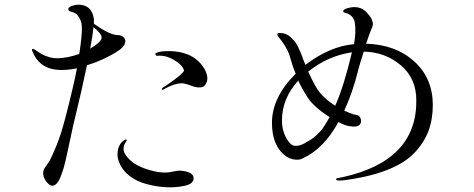

<svg xmlns="http://www.w3.org/2000/svg" viewBox="-20 -806 2040 826"><path d="M753 -72Q813 -68 813 -39Q813 -14 771 -6Q698 9 611 -14Q569 -25 539.5 -47.5Q510 -70 497 -98Q484 -124 485.5 -146Q487 -168 494.5 -181.5Q502 -195 513 -202Q518 -205 521 -206Q524 -207 525 -204.5Q526 -202 519 -191Q512 -180 511.5 -166Q511 -152 522.5 -136.5Q534 -121 551.5 -107.5Q569 -94 597.5 -83Q626 -72 660 -66Q692 -61 717 -66.5Q742 -72 753 -72ZM488 -587Q428 -548 354 -525Q329 -405 305 -309Q294 -264 282 -206.5Q270 -149 262 -114.5Q254 -80 245 -57Q228 -7 205 -7Q191 -7 176 -29.5Q161 -52 168 -75Q169 -79 179.5 -93.5Q190 -108 193 -113Q224 -176 242 -232Q260 -288 295 -436Q301 -460 311 -512Q261 -502 223 -506Q147 -514 119 -586Q116 -592 118.5 -594.5Q121 -597 129 -593Q149 -579 162 -572Q175 -565 192.5 -560Q210 -555 230 -555.5Q250 -556 276 -561Q305 -568 321 -574Q334 -656 332 -694Q331 -718 314 -740Q305 -751 291 -754Q285 -756 281.5 -757Q278 -758 275.5 -761Q273 -764 274 -769Q276 -776 290.5 -781Q305 -786 317 -786Q375 -786 384 -724V-704Q452 -655 487 -655Q500 -655 509 -648Q518 -641 519 -632Q521 -609 488 -587ZM382 -689Q379 -654 368 -597Q409 -621 416 -638Q424 -656 382 -689ZM860 -509Q882 -468 864 -443Q858 -431 841 -430Q824 -429 805 -436.5Q786 -444 770 -447Q738 -452 681 -420Q678 -418 676.5 -422Q675 -426 682 -430Q693 -436 724.5 -459Q756 -482 761 -489Q763 -491 765.5 -493.5Q768 -496 768.5 -497Q769 -498 770.5 -499.5Q772 -501 771.5 -501.5Q771 -502 771 -504Q766 -524 738 -542Q696 -570 658 -566Q651 -565 649 -571Q647 -577 656 -580Q674 -587 714 -586Q754 -585 787 -572Q834 -553 860 -509Z M1555 -618Q1682 -614 1761.5 -542.5Q1841 -471 1842 -356Q1842 -293 1823.5 -243Q1805 -193 1763 -148.5Q1721 -104 1643.5 -74Q1566 -44 1456 -30Q1426 -27 1426 -35Q1426 -37 1427 -38Q1428 -39 1431 -39.5Q1434 -40 1436.5 -40.5Q1439 -41 1444.5 -42Q1450 -43 1455 -44Q1774 -115 1771 -375Q1771 -469 1704 -525.5Q1637 -582 1545 -584Q1527 -529 1522 -508Q1497 -407 1461 -330Q1483 -320 1496 -316Q1500 -314 1508.5 -312.5Q1517 -311 1520 -310Q1530 -304 1532.5 -292.5Q1535 -281 1530 -273Q1520 -257 1485 -263Q1463 -266 1436 -281Q1373 -166 1283 -125Q1267 -115 1239.5 -121Q1212 -127 1189 -153Q1150 -197 1150 -278Q1150 -387 1252 -489Q1239 -519 1230 -553Q1218 -600 1178 -647Q1173 -654 1173 -659Q1173 -664 1185 -664Q1198 -664 1209.5 -659.5Q1221 -655 1230.5 -646Q1240 -637 1247 -629Q1254 -621 1261 -606.5Q1268 -592 1271 -585.5Q1274 -579 1279.5 -564.5Q1285 -550 1285 -549Q1292 -532 1294 -527Q1399 -607 1503 -616Q1513 -671 1506 -711Q1499 -741 1468 -750Q1459 -752 1457 -755.5Q1455 -759 1459 -763Q1463 -767 1472 -770Q1527 -787 1559 -751Q1567 -742 1572.5 -734.5Q1578 -727 1580 -720.5Q1582 -714 1583.5 -710Q1585 -706 1584 -700Q1583 -694 1582 -691Q1581 -688 1578 -681Q1575 -674 1574 -671Q1571 -665 1555 -618ZM1299 -195Q1301 -196 1308 -200Q1315 -204 1318 -206Q1321 -208 1328.5 -213.5Q1336 -219 1341 -224Q1346 -229 1354 -237Q1362 -245 1368.5 -254Q1375 -263 1382.5 -275.5Q1390 -288 1398 -302Q1331 -345 1304 -386Q1281 -421 1263 -459Q1193 -382 1193 -288Q1193 -234 1223 -195Q1231 -185 1239.5 -181Q1248 -177 1263.5 -179.5Q1279 -182 1299 -195ZM1354 -410Q1381 -377 1422 -351Q1460 -436 1494 -581Q1391 -566 1306 -498Q1336 -432 1354 -410Z"/></svg>

Font: TsukuhouMincho
Style: Regular
Weight: 400
Designer: Iose
Foundry: Typographish
Version: Version 1.001; ttfautohint (v1.8.3)